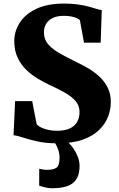

<svg xmlns="http://www.w3.org/2000/svg" viewBox="-20 -772 648 1049"><path d="M292.5 11Q231 11 184 0.5Q137 -10 104.5 -20.8Q72 -31.5 54 -33L62.5 -219.5H156L180.5 -92.5Q187.5 -84.5 202.8 -76.5Q218 -68.5 240.8 -63Q263.5 -57.5 292.5 -57.5Q334.5 -57.5 361.5 -70.2Q388.5 -83 401.5 -106.2Q414.5 -129.5 414.5 -160Q414.5 -194 393.8 -218.8Q373 -243.5 335.5 -265Q298 -286.5 246.5 -310Q218 -323.5 185.2 -343Q152.5 -362.5 123.5 -390.5Q94.5 -418.5 76.2 -457.2Q58 -496 58 -548Q58 -601.5 88 -648.2Q118 -695 178.5 -723.8Q239 -752.5 330.5 -752.5Q374 -752.5 407.2 -747.5Q440.5 -742.5 465.2 -735.8Q490 -729 507.5 -723.5Q525 -718 536 -717L530 -539H439L416.5 -661.5Q412.5 -667 400.2 -672.5Q388 -678 370 -681.8Q352 -685.5 329.5 -685.5Q290.5 -685.5 266.5 -673Q242.5 -660.5 231.2 -640.2Q220 -620 220 -596Q220 -556 244.8 -528.2Q269.5 -500.5 310.2 -478.2Q351 -456 398 -432.5Q428 -418.5 460.8 -399.5Q493.5 -380.5 521.8 -354.8Q550 -329 567.8 -294.5Q585.5 -260 585.5 -214Q585.5 -175.5 570.8 -135.8Q556 -96 522.5 -62.8Q489 -29.5 432.5 -9.2Q376 11 292.5 11ZM265 256.5Q248 256.5 227.5 252Q207 247.5 194 242L194.5 149.5Q205 153 217.5 154.5Q230 156 236 156Q270 156 287.8 144.8Q305.5 133.5 305.5 87.5Q305.5 69.5 299.5 51Q293.5 32.5 286 18.5Q278.5 4.5 273 0H324.5H345Q356 7 373 28.2Q390 49.5 403.2 80Q416.5 110.5 414.5 144.5Q412.5 187 394.2 211.5Q376 236 343.5 246.2Q311 256.5 265 256.5Z"/></svg>

Font: Merriweather Light 18pt Black
Style: Regular
Weight: 900
Version: Version 2.100